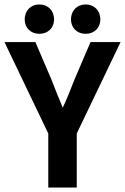

<svg xmlns="http://www.w3.org/2000/svg" viewBox="-24 -843 562 863"><path d="M193 -243V0H321V-243L518 -654H383L311 -486C294 -444 278 -400 258 -359C240 -402 224 -442 207 -486L135 -654H-4ZM295 -756C295 -718 322 -691 361 -691C400 -691 427 -718 427 -756C427 -795 400 -823 361 -823C322 -823 295 -795 295 -756ZM87 -756C87 -718 114 -691 153 -691C192 -691 219 -718 219 -756C219 -795 192 -823 153 -823C114 -823 87 -795 87 -756Z"/></svg>

Font: Source Sans Pro SemBd
Style: Regular
Weight: 700
Designer: Paul D. Hunt
Foundry: Adobe Systems Incorporated
Version: Version 2.020;PS 2.0;hotconv 1.0.86;makeotf.lib2.5.63406